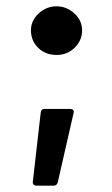

<svg xmlns="http://www.w3.org/2000/svg" viewBox="-20 -499 354 608"><path d="M78 -403Q78 -434 102.5 -456.5Q127 -479 159 -479Q191 -479 215.5 -456.5Q240 -434 240 -403Q240 -371 216.5 -348Q193 -325 159 -325Q124 -325 101 -347.5Q78 -370 78 -403ZM84 76 109 -143Q110 -154 121 -154H202Q216 -154 213 -141L163 78Q160 89 150 89H96Q90 89 86.5 85.5Q83 82 84 76Z"/></svg>

Font: Amber EN SemiBold
Style: Regular
Weight: 600
Designer: Jeremy Tribby
Foundry: Tribby Type
Version: Version 1.408 November 24, 2021